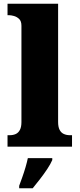

<svg xmlns="http://www.w3.org/2000/svg" viewBox="-20 -780 423 1021"><path d="M20 0V-61H31Q50 -61 64 -67.5Q78 -74 86 -89.5Q94 -105 94 -131V-643Q94 -668 81.5 -679.5Q69 -691 54 -695Q39 -699 31 -699H20V-760H289V-131Q289 -105 297 -89.5Q305 -74 319.5 -67.5Q334 -61 352 -61H363V0ZM82 208Q89 189 98.5 162.5Q108 136 116 108.5Q124 81 128 61H258V71Q249 92 231.5 118.5Q214 145 193 172Q172 199 154 221H82Z"/></svg>

Font: Noto Serif Bengali Black
Style: Regular
Weight: 900
Version: Version 2.003